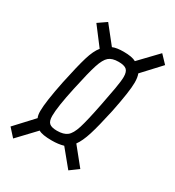

<svg xmlns="http://www.w3.org/2000/svg" viewBox="-176 -788 809 886"><g transform="rotate(30 229.0 -345.5)"><path d="M-9 -45 80 -141Q74 -153 74 -176Q74 -224 98 -342Q119 -441 133.5 -489Q148 -537 168 -561L95 -657L140 -688L213 -596Q234 -605 271 -605Q316 -605 337 -593L428 -688L467 -647L379 -552Q386 -535 386 -506Q386 -460 362 -342Q342 -250 327 -202.5Q312 -155 293 -129L368 -36L323 -3L250 -92Q223 -84 188 -84Q136 -84 117 -96L29 -3ZM303 -342Q314 -397 321.5 -440Q329 -483 329 -504Q329 -532 316.5 -542.5Q304 -553 274 -553Q240 -553 222.5 -538Q205 -523 191.5 -481.5Q178 -440 157 -342Q133 -232 133 -184Q133 -156 145 -145.5Q157 -135 186 -135Q221 -135 239.5 -149.5Q258 -164 271 -205Q284 -246 303 -342Z"/></g></svg>

Font: Saira Ultra Condensed
Style: Italic
Weight: 400
Width: 1
Italic angle: -12°
Designer: Hector Gatti with collaboration of the Omnibus-Type team
Foundry: Omnibus-Type
Version: Version 1.001; ttfautohint (v1.8)